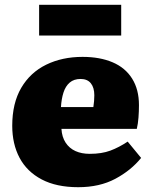

<svg xmlns="http://www.w3.org/2000/svg" viewBox="-20 -766 633 800"><path d="M306 14Q215 14 153.5 -18.5Q92 -51 61.5 -108.5Q31 -166 31 -242Q31 -336 68.5 -400Q106 -464 172.5 -496.5Q239 -529 324 -529Q396 -529 449 -506.5Q502 -484 530.5 -438.5Q559 -393 559 -328Q559 -302 557 -276Q555 -250 550 -229H236Q238 -195 253.5 -171.5Q269 -148 294.5 -136.5Q320 -125 354 -125Q404 -125 440 -138.5Q476 -152 512 -176L568 -108Q526 -56 460.5 -21Q395 14 306 14ZM234 -320H369Q371 -333 372 -345Q373 -357 373 -369Q373 -401 358.5 -419Q344 -437 316 -437Q288 -437 270.5 -422Q253 -407 244.5 -380.5Q236 -354 234 -320ZM143 -618V-746H485V-618Z"/></svg>

Font: Literata ExtraBold
Style: Regular
Weight: 800
Designer: Latin by Veronika Burian and Jose Scaglione. Greek by Irene Vlachou. Cyrillic by Vera Evstafieva.
Foundry: TypeTogether
Version: Version 3.103;gftools[0.9.29]